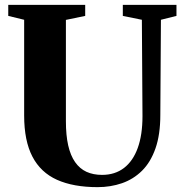

<svg xmlns="http://www.w3.org/2000/svg" viewBox="-20 -763 756 791"><path d="M382 8Q282.5 8 215 -22.2Q147.5 -52.5 113.5 -117.8Q79.5 -183 79.5 -287V-681.5L14 -697.5V-743H331V-697.5L251.5 -681V-263.5Q251.5 -205.5 261 -163.8Q270.5 -122 289.5 -95Q308.5 -68 336.2 -55.2Q364 -42.5 400.5 -42.5Q453.5 -42.5 490.8 -71Q528 -99.5 547.5 -153.5Q567 -207.5 567 -284.5L564.5 -681.5L486 -697.5V-743H707V-697.5L643 -681.5L640.5 -289.5Q640.5 -208.5 620.5 -151.5Q600.5 -94.5 565 -59.5Q529.5 -24.5 482.5 -8.2Q435.5 8 382 8Z"/></svg>

Font: Merriweather 72pt ExtraBold
Style: Regular
Weight: 800
Version: Version 2.100